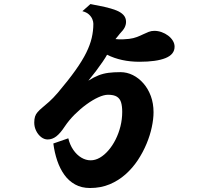

<svg xmlns="http://www.w3.org/2000/svg" viewBox="-20 -860 1040 958"><path d="M431.2 -839.8Q470.7 -832.5 503.2 -825.2Q535.6 -817.9 559.3 -808.6Q583 -799.3 595.9 -785.4Q608.9 -771.5 608.9 -751Q608.9 -736.8 602.1 -723.1Q595.2 -709.5 577.1 -690.9Q573.2 -686 568.8 -680.4Q564.5 -674.8 556.2 -665Q574.7 -663.1 591.6 -663.6Q608.4 -664.1 624 -666Q646.5 -668.9 663.6 -675.5Q680.7 -682.1 694.6 -689Q708.5 -695.8 721.7 -700.9Q734.9 -706.1 750 -706.1Q768.6 -706.1 786.4 -699.7Q804.2 -693.4 818.8 -682.4Q833.5 -671.4 842.3 -657Q851.1 -642.6 851.1 -627Q851.1 -588.4 805.7 -570.1Q760.3 -551.8 675.8 -551.8Q584.5 -551.8 514.2 -586.9Q506.8 -573.2 492.2 -551.8Q477.5 -530.3 459 -505.6Q440.4 -481 420.9 -457.5Q448.7 -475.1 471.9 -484.1Q495.1 -493.2 521 -496.6Q546.9 -500 581.1 -500Q613.3 -500 642.8 -485.4Q672.4 -470.7 695.8 -443.8Q719.2 -417 732.7 -380.4Q746.1 -343.8 746.1 -299.8Q746.1 -266.6 737.5 -226.1Q729 -185.5 711.4 -143.1Q693.8 -100.6 667.7 -61Q641.6 -21.5 606.4 9.8Q571.3 41 527.1 59.6Q482.9 78.1 429.2 78.1Q386.7 78.1 355 60.5Q323.2 43 301.3 12.5Q279.3 -18.1 265.6 -58.3Q252 -98.6 246.1 -144L320.8 -169.9Q328.6 -137.2 345.7 -112.3Q362.8 -87.4 385.5 -73.7Q408.2 -60.1 432.1 -60.1Q455.6 -60.1 478.3 -73.2Q501 -86.4 521.2 -109.9Q541.5 -133.3 556.9 -164.1Q572.3 -194.8 581.1 -230Q589.8 -265.1 589.8 -301.8Q589.8 -330.1 584.2 -348.9Q578.6 -367.7 563.5 -377.4Q548.3 -387.2 519 -387.2Q498.5 -387.2 470.2 -374.3Q441.9 -361.3 411.4 -339.1Q380.9 -316.9 352.5 -288.6Q324.2 -260.3 303.2 -229Q280.8 -194.8 260.7 -179.4Q240.7 -164.1 217.8 -164.1Q200.7 -164.1 185.3 -176Q169.9 -188 160.4 -207.3Q150.9 -226.6 150.9 -248Q150.9 -266.1 154.8 -278.3Q158.7 -290.5 167 -299.8Q176.8 -311.5 191.2 -323.2Q205.6 -335 225.1 -352.3Q244.6 -369.6 269 -397.9Q321.8 -460.4 356.2 -508.8Q390.6 -557.1 410.2 -596.7Q429.7 -636.2 437.7 -671.1Q445.8 -706.1 445.8 -741.2Q445.8 -751.5 440.9 -763.9Q436 -776.4 424.1 -787.6Q412.1 -798.8 391.1 -804.2Z"/></svg>

Font: BIZ UDMincho
Style: Bold
Weight: 700
Monospace: yes
Designer: TypeBank Co., Ltd.
Foundry: Morisawa Inc.
Version: Version 1.06